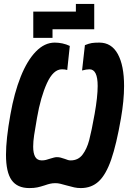

<svg xmlns="http://www.w3.org/2000/svg" viewBox="-20 -949 652 978"><path d="M149.5 -890H366.5V-929H460V-800H247.5V-756H149.5ZM10.5 -160.5Q10.5 -240.5 33 -365.5Q52.5 -476 85.5 -558.5Q118.5 -641 162.8 -686.5Q207 -732 259 -732Q278 -732 298 -727.8Q318 -723.5 335.5 -715L322.5 -592.5Q311.5 -596 295.5 -596Q251.5 -596 219.2 -525.5Q187 -455 168.5 -348.5Q158.5 -292 153.8 -260.2Q149 -228.5 149 -202Q149 -168.5 159.2 -150.2Q169.5 -132 193 -132Q204.5 -132 214.2 -134.5Q224 -137 237.5 -141.5Q245.5 -144 254 -146.2Q262.5 -148.5 269.5 -148.5Q280.5 -148.5 288.8 -146.2Q297 -144 310.5 -139.5Q320 -135.5 326.5 -133.8Q333 -132 340 -132Q378 -132 400.2 -161Q422.5 -190 434.5 -235.8Q446.5 -281.5 462 -368.5Q477.5 -456 477.5 -511Q477.5 -596 436 -596Q420.5 -596 398 -590L412.5 -719Q433 -727.5 447.8 -729.8Q462.5 -732 486 -732Q548 -732 580 -673.8Q612 -615.5 612 -511Q612 -437.5 596 -345.5Q573 -213 546.5 -136.5Q520 -60 483.2 -25.5Q446.5 9 391.5 9Q374 9 358 5.5Q342 2 319 -4.5Q300 -10 287.2 -13Q274.5 -16 262.5 -16Q247.5 -16 235.5 -13.2Q223.5 -10.5 208 -5Q186.5 2 170 5.5Q153.5 9 129.5 9Q68 9 39.2 -31.5Q10.5 -72 10.5 -160.5Z"/></svg>

Font: JuliaMono ExtraBold
Style: Italic
Weight: 800
Italic angle: -9°
Monospace: yes
Designer: cormullion
Foundry: corm
Version: Version 0.057; ttfautohint (v1.8.4)